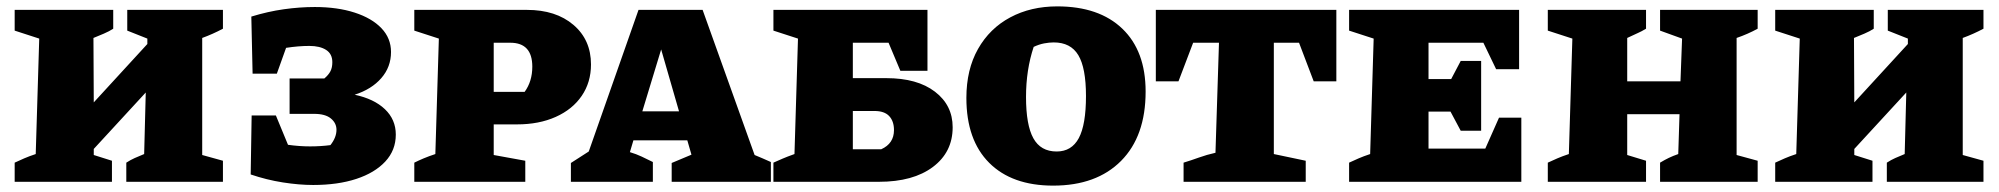

<svg xmlns="http://www.w3.org/2000/svg" viewBox="-20 -570 6268 602"><path d="M26 0V-60Q41 -67 56 -73.5Q71 -80 92 -87L103 -449L26 -474V-539H335V-480Q323 -472 305.5 -464.5Q288 -457 273 -451L274 -249L442 -432V-449L379 -474V-539H679V-480Q647 -463 614 -451V-84L679 -66V0H376V-60Q390 -69 402.5 -74.5Q415 -80 432 -87L437 -280L274 -103V-84L331 -66V0Z M766 -23 769 -208H845L883 -116Q919 -111 952 -111Q986 -111 1016 -115Q1035 -139 1035 -163Q1035 -184 1017.5 -198.5Q1000 -213 965 -213H888V-324H997Q1010 -335 1016 -346.5Q1022 -358 1022 -375Q1022 -401 1002.5 -413.5Q983 -426 950 -426Q916 -426 877 -420L848 -339H772L768 -518Q820 -534 870 -541Q920 -548 967 -548Q1038 -548 1092 -530.5Q1146 -513 1176 -481.5Q1206 -450 1206 -407Q1206 -360 1175.5 -325Q1145 -290 1092 -273Q1153 -260 1187 -227.5Q1221 -195 1221 -148Q1221 -99 1188 -63.5Q1155 -28 1097 -9Q1039 10 962 10Q918 10 867 2Q816 -6 766 -23Z M1632 -539Q1723 -539 1778 -492Q1833 -445 1833 -368Q1833 -312 1804 -269.5Q1775 -227 1722.5 -203.5Q1670 -180 1601 -180H1528V-84L1627 -66V0H1279V-60Q1293 -67 1308.5 -73.5Q1324 -80 1345 -87L1356 -449L1279 -474V-539ZM1580 -436H1528V-282H1625Q1649 -315 1649 -361Q1649 -436 1580 -436Z M2346 -84Q2359 -79 2371 -73.5Q2383 -68 2397 -62V0H2086V-59L2148 -85L2135 -130H1966L1955 -93Q1975 -87 1992 -79Q2009 -71 2027 -62V0H1770V-59L1826 -95L1982 -539H2183ZM1994 -221H2109L2053 -415Z M2405 0V-60Q2421 -67 2433.5 -72.5Q2446 -78 2471 -87L2482 -449L2405 -474V-539H2888V-348H2803L2766 -436H2654V-325H2759Q2856 -325 2911.5 -282.5Q2967 -240 2967 -171Q2967 -93 2905 -46.5Q2843 0 2736 0ZM2654 -102H2743Q2783 -120 2783 -162Q2783 -190 2768 -206Q2753 -222 2722 -222H2654Z M3282 12Q3153 12 3081.5 -59.5Q3010 -131 3010 -263Q3010 -352 3046.5 -416.5Q3083 -481 3147.5 -515.5Q3212 -550 3295 -550Q3426 -550 3499 -480Q3572 -410 3572 -283Q3572 -143 3495 -65.5Q3418 12 3282 12ZM3293 -95Q3340 -95 3362.5 -137Q3385 -179 3385 -269Q3385 -357 3361 -397Q3337 -437 3284 -437Q3270 -437 3254 -434Q3238 -431 3221 -423Q3197 -351 3197 -266Q3197 -178 3220 -136.5Q3243 -95 3293 -95Z M4170 -539V-315H4099L4053 -436H3974V-87L4074 -66V0H3691V-60Q3714 -67 3739 -76Q3764 -85 3791 -91L3802 -436H3721L3675 -315H3604V-539Z M4680 -201H4750V0H4210V-60Q4225 -67 4240 -73.5Q4255 -80 4276 -87L4287 -449L4210 -474V-539H4743V-353H4671L4631 -436H4459V-322H4530L4560 -379H4624V-160H4560L4528 -220H4459V-104H4637Z M4833 0V-60Q4848 -67 4863 -73.5Q4878 -80 4899 -87L4910 -449L4833 -474V-539H5141V-480Q5126 -471 5116.5 -467Q5107 -463 5082 -451V-315H5249L5254 -449L5185 -474V-539H5491V-480Q5460 -463 5425 -451V-84L5491 -66V0H5185V-60Q5200 -69 5212.5 -75Q5225 -81 5242 -87L5246 -212H5082V-84L5141 -66V0Z M5546 0V-60Q5561 -67 5576 -73.5Q5591 -80 5612 -87L5623 -449L5546 -474V-539H5855V-480Q5843 -472 5825.5 -464.5Q5808 -457 5793 -451L5794 -249L5962 -432V-449L5899 -474V-539H6199V-480Q6167 -463 6134 -451V-84L6199 -66V0H5896V-60Q5910 -69 5922.5 -74.5Q5935 -80 5952 -87L5957 -280L5794 -103V-84L5851 -66V0Z"/></svg>

Font: Piazzolla SC ExtraBold
Style: Regular
Weight: 800
Designer: Juan Pablo del Peral
Foundry: Huerta Tipografica
Version: Version 1.330